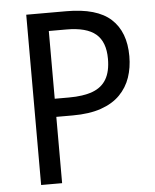

<svg xmlns="http://www.w3.org/2000/svg" viewBox="-52 -758 649 802"><g transform="rotate(-5 273.0 -357.0)"><path d="M256 -714Q384 -714 443 -660Q502 -606 502 -504Q502 -456 488 -415Q474 -374 443.5 -343Q413 -312 364 -295Q315 -278 245 -278H176V0H88V-714ZM250 -638H176V-354H236Q296 -354 335 -368.5Q374 -383 393 -415.5Q412 -448 412 -501Q412 -572 373 -605Q334 -638 250 -638Z"/></g></svg>

Font: Noto Sans Devanagari SemiCondensed
Style: Regular
Weight: 400
Width: 4
Designer: Jelle Bosma - Monotype Design Team
Foundry: Monotype Imaging Inc.
Version: Version 2.006